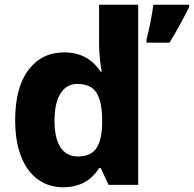

<svg xmlns="http://www.w3.org/2000/svg" viewBox="-20 -780 818 810"><path d="M44 -273Q44 -411 100 -485Q156 -559 251 -559Q351 -559 404 -478H409Q405 -499 401.5 -531.5Q398 -564 398 -595V-760H563V0H438L405 -71H398Q348 10 246 10Q186 10 140.5 -22.5Q95 -55 69.5 -118.5Q44 -182 44 -273ZM411 -256V-272Q411 -350 387.5 -388Q364 -426 306 -426Q261 -426 235.5 -386Q210 -346 210 -271Q210 -196 235.5 -158Q261 -120 308 -120Q362 -120 385.5 -153Q409 -186 411 -256ZM778 -750Q732 -659 695 -600H598V-613Q606 -643 614.5 -685.5Q623 -728 627 -760H778Z"/></svg>

Font: Noto Sans UI ExtraBold
Style: Regular
Weight: 800
Designer: Monotype Design Team
Foundry: Monotype Imaging Inc.
Version: Version 1.001